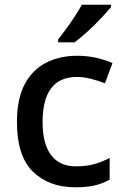

<svg xmlns="http://www.w3.org/2000/svg" viewBox="-20 -786 530 816"><path d="M300 10Q188 10 120 -56.5Q52 -123 52 -266Q52 -366 85 -428Q118 -490 176 -519.5Q234 -549 308 -549Q353 -549 392.5 -539.5Q432 -530 458 -518L426 -432Q398 -443 366.5 -451Q335 -459 307 -459Q161 -459 161 -267Q161 -175 197 -127Q233 -79 303 -79Q348 -79 382.5 -89Q417 -99 446 -115V-23Q417 -6 383 2Q349 10 300 10ZM452 -756Q437 -738 410 -709Q383 -680 352 -652Q321 -624 297 -606H227V-618Q242 -637 261 -663Q280 -689 298 -716.5Q316 -744 328 -766H452Z"/></svg>

Font: Noto Sans Arabic Med
Style: Regular
Weight: 500
Designer: Monotype Design Team, Nadine Chahine, Nizar Qandah and Khaled Hosny
Foundry: Monotype Imaging Inc.
Version: Version 2.012; ttfautohint (v1.8.4.7-5d5b)